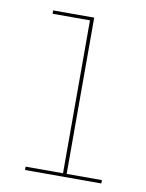

<svg xmlns="http://www.w3.org/2000/svg" viewBox="-66 -574 472 622"><g transform="rotate(10 170.0 -262.5)"><path d="M310 -11V0H59V-11H182V-514H59V-525H194V-11Z"/></g></svg>

Font: Hepta Slab Thin
Style: Regular
Weight: 250
Designer: Michael LaGattuta
Foundry: Michael LaGattuta
Version: Version 1.100; ttfautohint (v1.8) -l 8 -r 50 -G 200 -x 14 -D